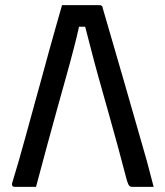

<svg xmlns="http://www.w3.org/2000/svg" viewBox="-20 -726 640 746"><path d="M120 0H37Q33 0 30.5 -1.5Q28 -3 27 -6.5Q26 -10 27 -14Q38 -50 51.5 -96Q65 -142 79 -194Q93 -246 108.5 -301.5Q124 -357 139 -412Q154 -467 168.5 -520Q183 -573 196.5 -620Q210 -667 221 -706H367Q371 -706 373.5 -704.5Q376 -703 377.5 -701Q379 -699 379 -695Q399 -626 420 -554Q441 -482 462.5 -407.5Q484 -333 506 -256Q528 -179 551 -99Q557 -74 564 -49.5Q571 -25 577 0H494Q486 0 482 -4.5Q478 -9 473 -25Q456 -90 437.5 -158.5Q419 -227 400 -293.5Q381 -360 363.5 -423Q346 -486 332 -541Q320 -585 311 -622H287Q279 -585 268 -543Q255 -492 238 -431.5Q221 -371 202 -302.5Q183 -234 162.5 -158.5Q142 -83 120 0Z"/></svg>

Font: Code D OnePiece
Style: Regular
Weight: 400
Version: Version 1.085; ttfautohint (v1.8.4.7-5d5b);Nerd Fonts 3.0.2